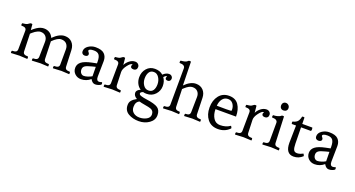

<svg xmlns="http://www.w3.org/2000/svg" viewBox="-57 -1603 5058 2733"><g transform="rotate(20 2472.0 -237.0)"><path d="M160 -6 33 0Q30 -3 30 -16.5Q30 -30 36 -36Q77 -36 95 -47.5Q113 -59 113 -87L116 -367Q116 -395 97.5 -406.5Q79 -418 38 -418Q35 -421 35 -434.5Q35 -448 41 -454Q45 -454 60 -456Q75 -458 79 -458.5Q83 -459 94.5 -461.5Q106 -464 112 -468Q132 -479 139.5 -486.5Q147 -494 160 -494Q173 -494 179 -490L187 -403Q255 -466 308 -482Q333 -490 358 -490Q408 -490 444.5 -465.5Q481 -441 498 -398Q590 -490 674 -490Q742 -490 783 -447Q824 -404 827 -334L837 -87Q838 -59 855 -47.5Q872 -36 912 -36Q917 -31 917 -16.5Q917 -2 915 0L796 -6L669 0Q666 -3 666 -16.5Q666 -30 672 -36Q713 -36 731 -47.5Q749 -59 749 -87L750 -316Q750 -366 722 -397Q694 -428 640.5 -428Q587 -428 510 -351L518 -87Q519 -59 536 -47.5Q553 -36 593 -36Q598 -31 598 -16.5Q598 -2 596 0L477 -6L350 0Q347 -3 347 -16.5Q347 -30 353 -36Q393 -36 411 -47.5Q429 -59 430 -87L434 -316Q435 -366 407 -397Q379 -428 329 -428Q309 -428 286.5 -418Q264 -408 250 -398Q210 -368 193 -351L201 -87Q202 -59 219.5 -47.5Q237 -36 277 -36Q282 -31 282 -16.5Q282 -2 280 0Z M1165 -266 1234 -280V-305Q1234 -375 1210.5 -406.5Q1187 -438 1132 -438Q1056 -438 1056 -407Q1056 -401 1068 -387.5Q1080 -374 1080 -358.5Q1080 -343 1066.5 -333.5Q1053 -324 1031 -324Q1009 -324 995.5 -337Q982 -350 982 -373Q982 -424 1031.5 -457Q1081 -490 1139 -490Q1233 -490 1273 -450.5Q1313 -411 1313 -345Q1313 -343 1309 -108Q1308 -44 1352 -44Q1370 -44 1393 -54Q1400 -42 1400 -31.5Q1400 -21 1398 -19Q1388 -9 1363 0.5Q1338 10 1310 10Q1267 10 1238 -44Q1175 10 1095 10Q1040 10 1002 -25.5Q964 -61 964 -116Q964 -171 1010.5 -207.5Q1057 -244 1165 -266ZM1237 -86 1235 -228 1183 -215Q1106 -196 1080.5 -176.5Q1055 -157 1055 -123.5Q1055 -90 1073 -69Q1091 -48 1117 -48Q1143 -48 1177.5 -59.5Q1212 -71 1237 -86Z M1565 -6 1438 0Q1435 -3 1435 -16.5Q1435 -30 1441 -36Q1481 -36 1499.5 -47.5Q1518 -59 1518 -87L1521 -367Q1521 -395 1502.5 -406.5Q1484 -418 1443 -418Q1440 -421 1440 -434.5Q1440 -448 1446 -454Q1450 -454 1465 -456Q1480 -458 1484 -458.5Q1488 -459 1499.5 -461.5Q1511 -464 1517 -468Q1537 -479 1544.5 -486.5Q1552 -494 1565 -494Q1578 -494 1584 -490L1594 -386Q1612 -426 1652.5 -458Q1693 -490 1739 -490Q1766 -490 1784.5 -472.5Q1803 -455 1803 -430.5Q1803 -406 1789 -391.5Q1775 -377 1753 -377Q1705 -377 1705 -411Q1705 -420 1710 -427Q1715 -434 1715 -437Q1715 -440 1708 -440Q1683 -440 1640.5 -384Q1598 -328 1599 -282L1606 -87Q1607 -59 1624.5 -47.5Q1642 -36 1682 -36Q1687 -31 1687 -16.5Q1687 -2 1685 0Z M2254 -490Q2277 -490 2292.5 -475Q2308 -460 2308 -439Q2308 -418 2296 -405Q2284 -392 2265 -392Q2226 -392 2226 -421Q2226 -429 2230 -435.5Q2234 -442 2234 -445Q2234 -448 2228 -448Q2213 -448 2187 -420Q2225 -369 2225 -296.5Q2225 -224 2175 -169Q2125 -114 2043 -114Q2013 -114 1991 -121Q1954 -107 1954 -89Q1954 -66 1992 -56Q2026 -46 2064 -41Q2200 -23 2248 11Q2296 45 2296 119.5Q2296 194 2229 242Q2162 290 2071 290Q1980 290 1913 250.5Q1846 211 1846 127Q1846 85 1869.5 57Q1893 29 1942 2Q1888 -27 1888 -76Q1888 -115 1947 -140Q1908 -165 1887 -208Q1866 -251 1866 -302Q1866 -381 1914 -435.5Q1962 -490 2038 -490Q2114 -490 2162 -447Q2205 -490 2254 -490ZM2218 138Q2218 79 2167 62Q2139 52 2077.5 42Q2016 32 1990 23Q1934 45 1934 124Q1934 177 1970.5 207.5Q2007 238 2064.5 238Q2122 238 2170 211.5Q2218 185 2218 138ZM1945 -312Q1945 -256 1974.5 -212Q2004 -168 2052.5 -168Q2101 -168 2123.5 -203Q2146 -238 2146 -294Q2146 -350 2116.5 -396Q2087 -442 2038.5 -442Q1990 -442 1967.5 -405Q1945 -368 1945 -312Z M2491 -403Q2578 -490 2660 -490Q2728 -490 2769.5 -447Q2811 -404 2813 -334L2820 -87Q2821 -59 2838 -47.5Q2855 -36 2895 -36Q2900 -31 2900 -16.5Q2900 -2 2898 0L2779 -6L2657 0Q2654 -3 2654 -16.5Q2654 -30 2660 -36Q2698 -36 2714.5 -47.5Q2731 -59 2732 -87L2736 -316Q2737 -366 2709 -397Q2681 -428 2631 -428Q2581 -428 2519 -371Q2500 -353 2497 -351L2505 -87Q2506 -59 2522 -47.5Q2538 -36 2576 -36Q2581 -31 2581 -16.5Q2581 -2 2579 0L2464 -6L2337 0Q2334 -3 2334 -16.5Q2334 -30 2340 -36Q2380 -36 2398.5 -47.5Q2417 -59 2417 -87L2420 -637Q2420 -688 2337 -688Q2334 -691 2334 -704.5Q2334 -718 2340 -724Q2378 -727 2402.5 -733.5Q2427 -740 2447 -760Q2451 -764 2464 -764Q2477 -764 2483 -760Z M3342 -59Q3273 10 3169.5 10Q3066 10 3010 -60.5Q2954 -131 2954 -239.5Q2954 -348 3009.5 -419Q3065 -490 3162.5 -490Q3260 -490 3306.5 -421.5Q3353 -353 3353 -245H3042Q3042 -164 3077.5 -108.5Q3113 -53 3179 -53Q3269 -53 3331 -98Q3335 -95 3341 -84Q3347 -73 3347 -68.5Q3347 -64 3342 -59ZM3043 -297 3184 -296Q3260 -296 3265 -302Q3266 -307 3266 -319Q3266 -366 3239 -404Q3212 -442 3161.5 -442Q3111 -442 3079.5 -402.5Q3048 -363 3043 -297Z M3555 -6 3428 0Q3425 -3 3425 -16.5Q3425 -30 3431 -36Q3471 -36 3489.5 -47.5Q3508 -59 3508 -87L3511 -367Q3511 -395 3492.5 -406.5Q3474 -418 3433 -418Q3430 -421 3430 -434.5Q3430 -448 3436 -454Q3440 -454 3455 -456Q3470 -458 3474 -458.5Q3478 -459 3489.5 -461.5Q3501 -464 3507 -468Q3527 -479 3534.5 -486.5Q3542 -494 3555 -494Q3568 -494 3574 -490L3584 -386Q3602 -426 3642.5 -458Q3683 -490 3729 -490Q3756 -490 3774.5 -472.5Q3793 -455 3793 -430.5Q3793 -406 3779 -391.5Q3765 -377 3743 -377Q3695 -377 3695 -411Q3695 -420 3700 -427Q3705 -434 3705 -437Q3705 -440 3698 -440Q3673 -440 3630.5 -384Q3588 -328 3589 -282L3596 -87Q3597 -59 3614.5 -47.5Q3632 -36 3672 -36Q3677 -31 3677 -16.5Q3677 -2 3675 0Z M4014 -612.5Q4014 -587 3998 -572.5Q3982 -558 3956.5 -558Q3931 -558 3916 -574Q3901 -590 3901 -614.5Q3901 -639 3916 -655.5Q3931 -672 3955 -672Q3979 -672 3996.5 -655Q4014 -638 4014 -612.5ZM3969 -6 3842 0Q3839 -3 3839 -16.5Q3839 -30 3845 -36Q3885 -36 3903.5 -47.5Q3922 -59 3922 -87L3923 -358Q3923 -409 3840 -409Q3837 -412 3837 -425.5Q3837 -439 3843 -445Q3874 -445 3902 -452.5Q3930 -460 3939.5 -465.5Q3949 -471 3955.5 -477.5Q3962 -484 3975 -484Q3988 -484 3994 -480L4010 -87Q4011 -59 4028.5 -47.5Q4046 -36 4086 -36Q4091 -31 4091 -16.5Q4091 -2 4089 0Z M4435 -79Q4439 -75 4445 -64Q4451 -53 4451 -49Q4451 -45 4450 -44Q4392 10 4315 10Q4194 10 4194 -155Q4194 -160 4199 -418H4136Q4130 -424 4130 -437.5Q4130 -451 4133 -454Q4185 -466 4206.5 -492.5Q4228 -519 4237 -566Q4241 -570 4254 -570Q4267 -570 4273 -566L4275 -470H4427Q4432 -456 4432 -441Q4432 -426 4424 -418H4275L4279 -174Q4280 -109 4293.5 -80.5Q4307 -52 4346.5 -52Q4386 -52 4435 -79Z M4704 -266 4773 -280V-305Q4773 -375 4749.5 -406.5Q4726 -438 4671 -438Q4595 -438 4595 -407Q4595 -401 4607 -387.5Q4619 -374 4619 -358.5Q4619 -343 4605.5 -333.5Q4592 -324 4570 -324Q4548 -324 4534.5 -337Q4521 -350 4521 -373Q4521 -424 4570.5 -457Q4620 -490 4678 -490Q4772 -490 4812 -450.5Q4852 -411 4852 -345Q4852 -343 4848 -108Q4847 -44 4891 -44Q4909 -44 4932 -54Q4939 -42 4939 -31.5Q4939 -21 4937 -19Q4927 -9 4902 0.5Q4877 10 4849 10Q4806 10 4777 -44Q4714 10 4634 10Q4579 10 4541 -25.5Q4503 -61 4503 -116Q4503 -171 4549.5 -207.5Q4596 -244 4704 -266ZM4776 -86 4774 -228 4722 -215Q4645 -196 4619.5 -176.5Q4594 -157 4594 -123.5Q4594 -90 4612 -69Q4630 -48 4656 -48Q4682 -48 4716.5 -59.5Q4751 -71 4776 -86Z"/></g></svg>

Font: Esteban
Style: Regular
Weight: 400
Designer: Angelica Diaz Rivera
Foundry: Angelica Diaz Rivera
Version: Version 1.002